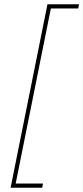

<svg xmlns="http://www.w3.org/2000/svg" viewBox="-20 -762 393 906"><path d="M353 -742 349 -722H220L54 104H183L179 124H30L204 -742Z"/></svg>

Font: TypoPRO Montserrat Alternates
Style: Italic
Weight: 250
Italic angle: -11.3°
Designer: Julieta Ulanovsky
Foundry: Julieta Ulanovsky
Version: Version 6.001